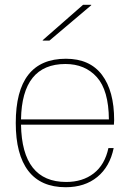

<svg xmlns="http://www.w3.org/2000/svg" viewBox="-20 -770 558 804"><path d="M256 -524Q356 -524 407 -456.5Q458 -389 458 -267Q458 -259 457 -248H68Q72 -8 257 -8Q326 -8 372.5 -44Q419 -80 434 -150H456Q440 -72 387.5 -29Q335 14 255 14Q151 14 98.5 -54.5Q46 -123 46 -255Q46 -524 256 -524ZM68 -270H436Q435 -392 385.5 -447Q336 -502 254 -502Q72 -502 68 -270ZM159 -600V-602L328 -750H362V-748L187 -600Z"/></svg>

Font: Nacelle Thin
Style: Regular
Weight: 100
Designer: Sora Sagano
Foundry: Sora Sagano
Version: Version 1.000;FEAKit 1.0